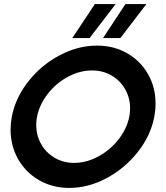

<svg xmlns="http://www.w3.org/2000/svg" viewBox="-20 -914 816 943"><path d="M32 -277Q32 -308 38 -341Q56 -434 119.5 -514.5Q183 -595 273 -642.5Q363 -690 456 -690Q539 -690 604.5 -652.5Q670 -615 707 -550Q744 -485 744 -405Q744 -374 738 -341Q720 -247 656 -166.5Q592 -86 502.5 -38.5Q413 9 320 9Q238 9 172 -29Q106 -67 69 -132.5Q32 -198 32 -277ZM158 -301Q158 -249 182 -206.5Q206 -164 248.5 -139Q291 -114 344 -114Q404 -114 462 -145Q520 -176 561.5 -228.5Q603 -281 615 -341Q619 -360 619 -382Q619 -433 594.5 -476Q570 -519 527.5 -543.5Q485 -568 432 -568Q372 -568 314 -537Q256 -506 215 -453.5Q174 -401 162 -341Q158 -322 158 -301ZM446 -894H548L420 -727H335ZM596 -894H699L571 -727H486Z"/></svg>

Font: Teachers SemiBold
Style: Italic
Weight: 600
Designer: Alfredo Marco Pradil & Chank Diesel
Version: Version 0.009